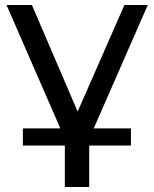

<svg xmlns="http://www.w3.org/2000/svg" viewBox="-20 -550 614 764"><path d="M335 194H238V2L6 -530H107L289 -106L475 -530H568L335 2ZM501 29H71V-39H501Z"/></svg>

Font: Argentum Novus
Style: Regular
Weight: 400
Designer: Julieta Ulanovsky
Foundry: Julieta Ulanovsky
Version: Version 7.20;July 27, 2021;FontCreator 13.0.0.2683 64-bit